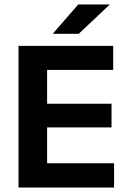

<svg xmlns="http://www.w3.org/2000/svg" viewBox="-20 -846 578 866"><path d="M192.5 0H63.5V-639H192.5ZM494.5 0H102V-109.5H494.5ZM483 -271.5H138.5V-378H483ZM490.5 -530.5H101.5V-639H490.5ZM219 -695 333 -826H474V-824.5L335 -693.5H219Z"/></svg>

Font: Anek Malayalam SemiBold
Style: Regular
Weight: 600
Version: Version 1.003